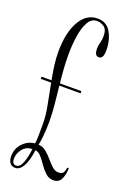

<svg xmlns="http://www.w3.org/2000/svg" viewBox="-141 -762 556 825"><g transform="rotate(20 137.0 -349.0)"><path d="M42.5 13.5Q25 13.5 17 1.5Q9 -10.5 9 -28Q9 -63 32.2 -87.5Q55.5 -112 87 -114.5Q89 -123.5 89.5 -149.5Q90 -175.5 90 -205Q90 -243 80.8 -289Q71.5 -335 62.5 -383.5H15V-393.5H60.5Q54.5 -425 50.2 -456.8Q46 -488.5 46 -518.5Q46 -606.5 76 -658.8Q106 -711 157 -711Q198 -711 218 -676.2Q238 -641.5 238 -594Q238 -556 217.5 -556Q206 -556 201.8 -565.2Q197.5 -574.5 197.5 -588Q197.5 -602.5 201.8 -617Q206 -631.5 206 -646.5Q206 -679 190.2 -689.5Q174.5 -700 158 -700Q132 -700 117.5 -673.5Q103 -647 97 -606.2Q91 -565.5 91 -523Q91 -491 93.2 -458.2Q95.5 -425.5 99 -393.5H197V-383.5H100Q104.5 -341 108.5 -300.5Q112.5 -260 112.5 -223.5Q112.5 -184.5 109 -154Q105.5 -123.5 103 -114.5Q122 -114 137.5 -101.5Q153 -89 166.8 -72.8Q180.5 -56.5 194 -44Q207.5 -31.5 222.5 -31.5Q242 -31.5 246.8 -42.8Q251.5 -54 252.5 -64H259.5Q259.5 -36 249.5 -14.2Q239.5 7.5 214 7.5Q194 7.5 178.8 -6.2Q163.5 -20 151 -38.2Q138.5 -56.5 126 -71.2Q113.5 -86 98.5 -87.5Q91.5 -35.5 76.8 -11Q62 13.5 42.5 13.5ZM42.5 3Q61 3 71 -26Q81 -55 84.5 -87.5Q57 -87.5 40.5 -67Q24 -46.5 24 -21.5Q24 3 42.5 3Z"/></g></svg>

Font: Imbue 100pt ExtraLight
Style: Regular
Weight: 200
Designer: Tyler Finck
Foundry: Etcetera Type Company
Version: Version 1.102; ttfautohint (v1.8.3)